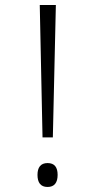

<svg xmlns="http://www.w3.org/2000/svg" viewBox="-20 -734 351 763"><path d="M149 -188H190L202 -714H138ZM129 -39C129 -9 141 9 169 9C196 9 209 -8 209 -39C209 -69 197 -86 169 -86C141 -86 129 -68 129 -39Z"/></svg>

Font: Noto Sans Devanagari UI ExtraCondensed Light
Style: Regular
Weight: 300
Width: 2
Designer: Jelle Bosma - Monotype Design Team
Foundry: Monotype Imaging Inc.
Version: Version 2.004